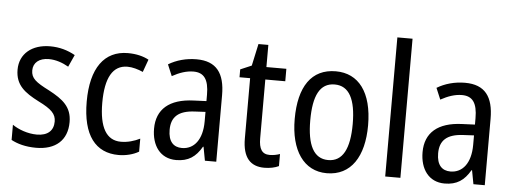

<svg xmlns="http://www.w3.org/2000/svg" viewBox="-50 -898 2795 1045"><g transform="rotate(5 1347.5 -375.0)"><path d="M345 -145C345 -228 296 -266 219 -307C144 -345 118 -365 118 -408C118 -450 150 -477 203 -477C241 -477 278 -464 311 -445L341 -511C300 -534 255 -547 204 -547C105 -547 38 -492 38 -405C38 -321 89 -283 167 -243C240 -207 264 -182 264 -141C264 -92 233 -62 173 -62C123 -62 72 -81 39 -104V-21C72 -3 117 10 175 10C281 10 345 -45 345 -145Z M626 10C665 10 706 0 736 -18V-89C704 -73 669 -63 632 -63C553 -63 513 -131 513 -266C513 -403 553 -473 633 -473C660 -473 691 -464 718 -452L743 -521C714 -537 675 -547 629 -547C500 -547 428 -448 428 -265C428 -80 500 10 626 10Z M1004 -546C947 -546 894 -531 851 -505L877 -443C917 -465 955 -478 993 -478C1050 -478 1077 -443 1077 -359V-324L1007 -321C875 -316 806 -256 806 -150C806 -58 853 10 940 10C1007 10 1047 -18 1080 -75H1083L1097 0H1159V-363C1159 -483 1113 -546 1004 -546ZM1020 -262 1077 -265V-213C1077 -113 1032 -58 966 -58C920 -58 891 -87 891 -151C891 -220 928 -258 1020 -262Z M1445 -62C1403 -62 1386 -90 1386 -148V-469H1495V-537H1386V-658H1332L1306 -538L1245 -512V-469H1303V-140C1303 -34 1347 10 1422 10C1452 10 1481 4 1501 -6V-72C1485 -66 1464 -62 1445 -62Z M1965 -269C1965 -450 1889 -547 1765 -547C1632 -547 1564 -446 1564 -269C1564 -98 1637 10 1763 10C1896 10 1965 -99 1965 -269ZM1649 -269C1649 -404 1684 -475 1765 -475C1844 -475 1881 -404 1881 -269C1881 -134 1844 -62 1765 -62C1685 -62 1649 -135 1649 -269Z M2165 0V-760H2082V0Z M2471 -546C2414 -546 2361 -531 2318 -505L2344 -443C2384 -465 2422 -478 2460 -478C2517 -478 2544 -443 2544 -359V-324L2474 -321C2342 -316 2273 -256 2273 -150C2273 -58 2320 10 2407 10C2474 10 2514 -18 2547 -75H2550L2564 0H2626V-363C2626 -483 2580 -546 2471 -546ZM2487 -262 2544 -265V-213C2544 -113 2499 -58 2433 -58C2387 -58 2358 -87 2358 -151C2358 -220 2395 -258 2487 -262Z"/></g></svg>

Font: Noto Sans Devanagari UI Condensed
Style: Regular
Weight: 400
Width: 3
Designer: Jelle Bosma - Monotype Design Team
Foundry: Monotype Imaging Inc.
Version: Version 2.004